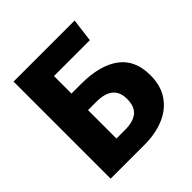

<svg xmlns="http://www.w3.org/2000/svg" viewBox="-190 -853 994 994"><g transform="rotate(-45 307.5 -355.5)"><path d="M505.6 -710.8 489.2 -583.1H226.7V-454.9H297.9Q432.8 -454.9 507.9 -400.3Q583.1 -345.6 583.1 -233.3Q583.1 -155.9 547.4 -104.1Q511.8 -52.3 449.5 -26.2Q387.2 0 307.2 0H58.5V-710.8ZM287.2 -333.8H226.7V-125.6H289.2Q348.2 -125.6 379.5 -150.3Q410.8 -174.9 410.8 -232.3Q410.8 -333.8 287.2 -333.8Z"/></g></svg>

Font: FiraCode Nerd Font Mono
Style: Bold
Weight: 700
Monospace: yes
Designer: Carrois Corporate, Edenspiekermann AG, Nikita Prokopov
Foundry: Carrois Corporate, Edenspiekermann AG, Nikita Prokopov
Version: Version 6.002;Nerd Fonts 3.3.0